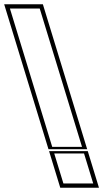

<svg xmlns="http://www.w3.org/2000/svg" viewBox="-272 -810 507 902"><path d="M4.2 -19 -17.2 -89H122.8L144.2 -19L144.5 -18L165.9 52H25.9L4.5 -18ZM-204 -700 -48.1 -190 -26.7 -120H113.3L91.9 -190L-64 -700L-85.4 -770H-225.4ZM-44.2 -109 11.1 72H192.9L137.6 -109ZM-252.4 -790H-70.6L140.3 -100H-41.5Z"/></svg>

Font: Nordica Plus
Style: NordicaClassicRgOpOblOl
Weight: 500
Version: Version 1.01